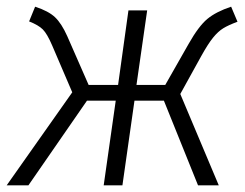

<svg xmlns="http://www.w3.org/2000/svg" viewBox="-32 -554 733 574"><path d="M678 -489Q651 -479 635.5 -469.5Q620 -460 605 -441.5Q590 -423 570 -387L507 -273L622 0H560L458 -253H370L334 0H278L314 -253H228L53 0H-12L184 -278L124 -418Q109 -453 96 -466Q83 -479 55 -490L73 -534Q113 -521 132.5 -502.5Q152 -484 169 -446L233 -300H321L352 -523H408L376 -300H462L532 -423Q562 -476 588 -497.5Q614 -519 659 -534Z"/></svg>

Font: FiraGO Light
Style: Italic
Weight: 300
Italic angle: -8°
Designer: bBox Type GmbH
Foundry: bBox Type GmbH
Version: Version 1.001